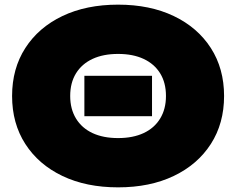

<svg xmlns="http://www.w3.org/2000/svg" viewBox="-20 -788 1016 826"><path d="M343 -462H634V-288H343ZM488 18Q351 18 248.5 -31Q146 -80 89 -168.5Q32 -257 32 -375Q32 -493 89 -581.5Q146 -670 248.5 -719Q351 -768 488 -768Q625 -768 727.5 -719Q830 -670 887 -581.5Q944 -493 944 -375Q944 -257 887 -168.5Q830 -80 727.5 -31Q625 18 488 18ZM488 -194Q552 -194 598 -215.5Q644 -237 669 -278Q694 -319 694 -375Q694 -432 669 -472.5Q644 -513 598 -534.5Q552 -556 488 -556Q424 -556 378 -534.5Q332 -513 307 -472.5Q282 -432 282 -375Q282 -319 307 -278Q332 -237 378 -215.5Q424 -194 488 -194Z"/></svg>

Font: Unbounded Black
Style: Regular
Weight: 900
Designer: Luke Prowse, Jean-Baptiste Morizot, Fátima Lázaro, Florian Runge
Foundry: NaN
Version: Version 1.701;gftools[0.9.28.dev5+ged2979d]